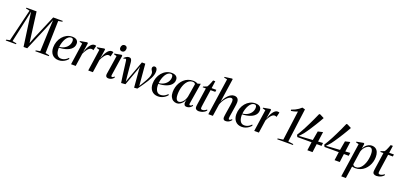

<svg xmlns="http://www.w3.org/2000/svg" viewBox="-8 -2165 7860 3766"><g transform="rotate(20 3922.0 -282.0)"><path d="M-38 0 -35.5 -18 38.5 -34 201 -708.5 120.5 -725.5 123.5 -743H336L401.5 -237.5L419 -111.5L468.5 -239.5L682.5 -743H882.5L880 -725L798.5 -711L780.5 -35L863 -18L861 0H579.5L582 -18.5L671 -34L689 -503.5L699 -692.5L631 -521L410.5 0H334L262 -512.5L236 -701L198 -519.5L92 -34L178.5 -18L176.5 0Z M1258 -85Q1241.5 -63 1213.2 -41Q1185 -19 1147.2 -4.5Q1109.5 10 1066 10Q1021 10 986.8 -5Q952.5 -20 929.5 -46.8Q906.5 -73.5 894.8 -109.5Q883 -145.5 883 -188Q883 -253.5 904 -312.8Q925 -372 963.2 -417.8Q1001.5 -463.5 1053.2 -490Q1105 -516.5 1167 -516.5Q1209 -516.5 1236.8 -504Q1264.5 -491.5 1278.2 -469Q1292 -446.5 1292 -416.5Q1292 -377.5 1275.5 -346.8Q1259 -316 1230 -293.2Q1201 -270.5 1162.8 -255.5Q1124.5 -240.5 1080.5 -232.5Q1036.5 -224.5 990 -223.5Q988 -187.5 992.8 -153.8Q997.5 -120 1010.5 -93.2Q1023.5 -66.5 1045.8 -50.8Q1068 -35 1101 -35Q1130.5 -35 1156.2 -43.5Q1182 -52 1204.8 -68Q1227.5 -84 1247 -105ZM1152.5 -493Q1122 -493 1095 -472.8Q1068 -452.5 1046.5 -417Q1025 -381.5 1010.5 -336Q996 -290.5 991 -240Q1031 -244 1063.5 -256.5Q1096 -269 1121.2 -288.2Q1146.5 -307.5 1163.5 -331Q1180.5 -354.5 1189.2 -381.2Q1198 -408 1198 -435.5Q1198 -463.5 1187.2 -478.2Q1176.5 -493 1152.5 -493Z M1325.5 0 1391.5 -455.5 1331 -473 1333 -487 1478 -513.5 1495 -501 1483 -418 1464.5 -301.5Q1477 -340.5 1493.8 -378Q1510.5 -415.5 1531.2 -446.2Q1552 -477 1575.8 -495.5Q1599.5 -514 1625.5 -514Q1642 -514 1651.8 -511.8Q1661.5 -509.5 1666.5 -507L1642.5 -407Q1639 -411.5 1626.5 -415.8Q1614 -420 1601.5 -420Q1578 -420 1556.8 -404.5Q1535.5 -389 1517.2 -364.8Q1499 -340.5 1484.8 -314.8Q1470.5 -289 1462 -269L1422.5 0Z M1684 0 1750 -455.5 1689.5 -473 1691.5 -487 1836.5 -513.5 1853.5 -501 1841.5 -418 1823 -301.5Q1835.5 -340.5 1852.2 -378Q1869 -415.5 1889.8 -446.2Q1910.5 -477 1934.2 -495.5Q1958 -514 1984 -514Q2000.5 -514 2010.2 -511.8Q2020 -509.5 2025 -507L2001 -407Q1997.5 -411.5 1985 -415.8Q1972.5 -420 1960 -420Q1936.5 -420 1915.2 -404.5Q1894 -389 1875.8 -364.8Q1857.5 -340.5 1843.2 -314.8Q1829 -289 1820.5 -269L1781 0Z M2105.5 11Q2088 11 2073.8 4Q2059.5 -3 2052.5 -19Q2045.5 -35 2049 -62.5Q2050.5 -71 2055 -100Q2059.5 -129 2066.2 -171.8Q2073 -214.5 2080.5 -263.8Q2088 -313 2095.8 -362.8Q2103.5 -412.5 2109 -455.5L2048.5 -473L2050.5 -487L2195 -513.5L2212.5 -500.5L2147.5 -72Q2144.5 -53 2151.2 -46.2Q2158 -39.5 2166.5 -39.5Q2177 -39.5 2186.8 -45Q2196.5 -50.5 2211.5 -67L2221 -48.5Q2210 -32.5 2193.2 -19Q2176.5 -5.5 2154.5 2.8Q2132.5 11 2105.5 11ZM2174.5 -577.5Q2149 -577.5 2135 -594Q2121 -610.5 2121 -632.5Q2121 -668 2139.2 -689.8Q2157.5 -711.5 2188 -711.5Q2216 -711.5 2229.8 -694.5Q2243.5 -677.5 2243.5 -655.5Q2243.5 -621 2225 -599.2Q2206.5 -577.5 2174.5 -577.5Z M2374 10 2351.5 -146.5 2315 -429Q2312.5 -451 2307 -459Q2301.5 -467 2291.5 -467Q2282.5 -467 2274.2 -462.5Q2266 -458 2258 -451L2249.5 -467.5Q2260 -480 2275.8 -491.5Q2291.5 -503 2310.5 -511Q2329.5 -519 2348.5 -519Q2382 -519 2395.8 -498Q2409.5 -477 2413 -440.5L2438.5 -169.5L2451.5 -47.5L2490 -157.5L2619 -508.5H2690L2720 -161.5L2729 -56.5L2775.5 -133Q2807 -184.5 2826.5 -221.2Q2846 -258 2856.8 -284.8Q2867.5 -311.5 2871.5 -330.8Q2875.5 -350 2875.5 -366Q2875.5 -390.5 2866.5 -407Q2857.5 -423.5 2848.5 -438.5Q2839.5 -453.5 2839.5 -472.5Q2839.5 -494 2853.2 -506.8Q2867 -519.5 2884.5 -519.5Q2905.5 -519.5 2918 -508Q2930.5 -496.5 2936 -477.2Q2941.5 -458 2941.5 -435Q2941.5 -401.5 2932 -366.5Q2922.5 -331.5 2904 -292.8Q2885.5 -254 2857.5 -209.2Q2829.5 -164.5 2793 -111.8Q2756.5 -59 2711 4L2645 9.5L2614 -356L2612.5 -420.5L2593 -355.5L2462.5 3.5Z M3333.5 -85Q3317 -63 3288.8 -41Q3260.5 -19 3222.8 -4.5Q3185 10 3141.5 10Q3096.5 10 3062.2 -5Q3028 -20 3005 -46.8Q2982 -73.5 2970.2 -109.5Q2958.5 -145.5 2958.5 -188Q2958.5 -253.5 2979.5 -312.8Q3000.5 -372 3038.8 -417.8Q3077 -463.5 3128.8 -490Q3180.5 -516.5 3242.5 -516.5Q3284.5 -516.5 3312.2 -504Q3340 -491.5 3353.8 -469Q3367.5 -446.5 3367.5 -416.5Q3367.5 -377.5 3351 -346.8Q3334.5 -316 3305.5 -293.2Q3276.5 -270.5 3238.2 -255.5Q3200 -240.5 3156 -232.5Q3112 -224.5 3065.5 -223.5Q3063.5 -187.5 3068.2 -153.8Q3073 -120 3086 -93.2Q3099 -66.5 3121.2 -50.8Q3143.5 -35 3176.5 -35Q3206 -35 3231.8 -43.5Q3257.5 -52 3280.2 -68Q3303 -84 3322.5 -105ZM3228 -493Q3197.5 -493 3170.5 -472.8Q3143.5 -452.5 3122 -417Q3100.5 -381.5 3086 -336Q3071.5 -290.5 3066.5 -240Q3106.5 -244 3139 -256.5Q3171.5 -269 3196.8 -288.2Q3222 -307.5 3239 -331Q3256 -354.5 3264.8 -381.2Q3273.5 -408 3273.5 -435.5Q3273.5 -463.5 3262.8 -478.2Q3252 -493 3228 -493Z M3777 -77Q3774 -55.5 3779.2 -47.2Q3784.5 -39 3796 -39Q3805.5 -39 3818.8 -46.2Q3832 -53.5 3844 -69L3854 -51Q3845.5 -38.5 3829.5 -24Q3813.5 -9.5 3791 0.8Q3768.5 11 3740.5 11Q3706 11 3691.5 -10.5Q3677 -32 3682 -66.5L3691.5 -122.5Q3679 -87 3654.5 -56.8Q3630 -26.5 3598.2 -7.8Q3566.5 11 3533 11Q3491.5 11 3457.8 -9.8Q3424 -30.5 3404.5 -71Q3385 -111.5 3385 -171Q3385 -223 3398 -273Q3411 -323 3436.5 -366.5Q3462 -410 3499 -443.8Q3536 -477.5 3583.8 -496.5Q3631.5 -515.5 3689 -515.5Q3718.5 -515.5 3742.8 -509Q3767 -502.5 3787.5 -491L3847.5 -510ZM3743 -462Q3738 -475.5 3724 -484.5Q3710 -493.5 3687 -493.5Q3647 -493.5 3615.5 -473.5Q3584 -453.5 3560.5 -419.5Q3537 -385.5 3521.5 -342.8Q3506 -300 3498.5 -253.8Q3491 -207.5 3491 -164Q3491 -115.5 3499.8 -86.2Q3508.5 -57 3524 -44Q3539.5 -31 3559.5 -31Q3580 -31 3601.2 -42.2Q3622.5 -53.5 3641.8 -74.8Q3661 -96 3675.8 -125.5Q3690.5 -155 3698.5 -190.5Z M4029 -175.5Q4025 -146.5 4022.2 -126.8Q4019.5 -107 4018 -93.2Q4016.5 -79.5 4016.5 -68Q4016.5 -52 4025.8 -45.5Q4035 -39 4049 -39Q4071 -39 4094.5 -49.5Q4118 -60 4138.5 -79L4147 -59Q4126 -33.5 4098.2 -18.2Q4070.5 -3 4043 3.8Q4015.5 10.5 3995.5 10.5Q3958.5 10.5 3936.8 -6.2Q3915 -23 3916.5 -59Q3916.5 -67 3918 -80.5Q3919.5 -94 3922 -111.8Q3924.5 -129.5 3927.5 -150.2Q3930.5 -171 3934 -193.5L3972.5 -458.5H3906L3908.5 -474.5L3985 -504Q3995.5 -516.5 4008.8 -544.2Q4022 -572 4034 -602.8Q4046 -633.5 4053 -654H4098.5L4077 -502.5H4175.5L4169 -458.5H4070.5Z M4551 11Q4536.5 11 4524.5 5.2Q4512.5 -0.5 4505.2 -13Q4498 -25.5 4498 -46.5Q4498 -56 4500.2 -75.5Q4502.5 -95 4506.2 -120.5Q4510 -146 4514.5 -174.2Q4519 -202.5 4523.5 -230Q4527.5 -256 4531.5 -281.2Q4535.5 -306.5 4538.8 -328.8Q4542 -351 4543.5 -369Q4545 -387 4545 -398.5Q4545 -417.5 4540.8 -429.8Q4536.5 -442 4526.8 -448Q4517 -454 4501.5 -454Q4480 -454 4454.2 -437.2Q4428.5 -420.5 4403 -391.5Q4377.5 -362.5 4356.2 -325.8Q4335 -289 4323 -249L4285.5 0H4190.5L4303 -767.5L4235.5 -782L4238 -796L4393 -817L4405 -807L4332.5 -311Q4350 -352.5 4373 -389.2Q4396 -426 4424 -454.5Q4452 -483 4483.2 -499.2Q4514.5 -515.5 4548.5 -515.5Q4580 -515.5 4601.2 -502.8Q4622.5 -490 4633 -467Q4643.5 -444 4643.5 -412.5Q4643.5 -393 4640 -364.2Q4636.5 -335.5 4631.2 -301.5Q4626 -267.5 4620.5 -232Q4616.5 -207.5 4612.5 -182.5Q4608.5 -157.5 4605 -135Q4601.5 -112.5 4599.2 -95Q4597 -77.5 4597 -68Q4597 -52.5 4601.5 -46Q4606 -39.5 4615.5 -39.5Q4625 -39.5 4637 -46.2Q4649 -53 4663.5 -69.5L4673 -51.5Q4661.5 -36 4644.2 -21.8Q4627 -7.5 4604 1.8Q4581 11 4551 11Z M5081.5 -85Q5065 -63 5036.8 -41Q5008.5 -19 4970.8 -4.5Q4933 10 4889.5 10Q4844.5 10 4810.2 -5Q4776 -20 4753 -46.8Q4730 -73.5 4718.2 -109.5Q4706.5 -145.5 4706.5 -188Q4706.5 -253.5 4727.5 -312.8Q4748.5 -372 4786.8 -417.8Q4825 -463.5 4876.8 -490Q4928.5 -516.5 4990.5 -516.5Q5032.5 -516.5 5060.2 -504Q5088 -491.5 5101.8 -469Q5115.5 -446.5 5115.5 -416.5Q5115.5 -377.5 5099 -346.8Q5082.5 -316 5053.5 -293.2Q5024.5 -270.5 4986.2 -255.5Q4948 -240.5 4904 -232.5Q4860 -224.5 4813.5 -223.5Q4811.5 -187.5 4816.2 -153.8Q4821 -120 4834 -93.2Q4847 -66.5 4869.2 -50.8Q4891.5 -35 4924.5 -35Q4954 -35 4979.8 -43.5Q5005.5 -52 5028.2 -68Q5051 -84 5070.5 -105ZM4976 -493Q4945.5 -493 4918.5 -472.8Q4891.5 -452.5 4870 -417Q4848.5 -381.5 4834 -336Q4819.5 -290.5 4814.5 -240Q4854.5 -244 4887 -256.5Q4919.5 -269 4944.8 -288.2Q4970 -307.5 4987 -331Q5004 -354.5 5012.8 -381.2Q5021.5 -408 5021.5 -435.5Q5021.5 -463.5 5010.8 -478.2Q5000 -493 4976 -493Z M5149 0 5215 -455.5 5154.5 -473 5156.5 -487 5301.5 -513.5 5318.5 -501 5306.5 -418 5288 -301.5Q5300.5 -340.5 5317.2 -378Q5334 -415.5 5354.8 -446.2Q5375.5 -477 5399.2 -495.5Q5423 -514 5449 -514Q5465.5 -514 5475.2 -511.8Q5485 -509.5 5490 -507L5466 -407Q5462.5 -411.5 5450 -415.8Q5437.5 -420 5425 -420Q5401.5 -420 5380.2 -404.5Q5359 -389 5340.8 -364.8Q5322.5 -340.5 5308.2 -314.8Q5294 -289 5285.5 -269L5246 0Z M5631.5 -18.5 5743.5 -34 5824.5 -649.5Q5808.5 -643 5786.8 -636.2Q5765 -629.5 5740.2 -623.8Q5715.5 -618 5689.5 -614L5685.5 -639Q5726 -652.5 5761.2 -670Q5796.5 -687.5 5826.5 -708.5Q5856.5 -729.5 5880.5 -752.5L5940 -737L5847.5 -34L5957.5 -18.5L5955.5 0H5629Z M6258 0 6282 -175.5H5984.5L5963.5 -216.5Q5988 -254.5 6013.8 -299.5Q6039.5 -344.5 6066.2 -395.2Q6093 -446 6120.5 -502.5Q6148 -559 6176.5 -620Q6205 -681 6233.5 -746.5H6257L6343 -702Q6323.5 -666 6298 -622.2Q6272.5 -578.5 6243.5 -532Q6214.5 -485.5 6185.5 -441Q6156.5 -396.5 6130 -358Q6103.5 -319.5 6083 -292.5Q6060 -266 6040.8 -245.2Q6021.5 -224.5 6002.5 -206L6290 -225.5L6323.5 -416L6426 -439.5L6397.5 -232L6498.5 -239L6490 -175.5H6389L6366 0Z M6826 0 6850 -175.5H6552.5L6531.5 -216.5Q6556 -254.5 6581.8 -299.5Q6607.5 -344.5 6634.2 -395.2Q6661 -446 6688.5 -502.5Q6716 -559 6744.5 -620Q6773 -681 6801.5 -746.5H6825L6911 -702Q6891.5 -666 6866 -622.2Q6840.5 -578.5 6811.5 -532Q6782.5 -485.5 6753.5 -441Q6724.5 -396.5 6698 -358Q6671.5 -319.5 6651 -292.5Q6628 -266 6608.8 -245.2Q6589.5 -224.5 6570.5 -206L6858 -225.5L6891.5 -416L6994 -439.5L6965.5 -232L7066.5 -239L7058 -175.5H6957L6934 0Z M7057.5 253.5 7162 -455.5 7101 -473 7103.5 -487 7247.5 -513.5 7264.5 -500.5 7249 -392.5Q7266 -430.5 7292.5 -458.8Q7319 -487 7351.2 -502.5Q7383.5 -518 7417 -518Q7466 -518 7499 -496Q7532 -474 7548.8 -432.2Q7565.5 -390.5 7565.5 -332.5Q7565.5 -282.5 7552.2 -233Q7539 -183.5 7513.2 -139.8Q7487.5 -96 7450.2 -62.2Q7413 -28.5 7365 -9.2Q7317 10 7258.5 10Q7241 10 7224 7.5Q7207 5 7191.5 0.5L7154 253.5ZM7199 -49Q7205.5 -33.5 7220.8 -23Q7236 -12.5 7261.5 -12.5Q7300.5 -12.5 7332 -33Q7363.5 -53.5 7387.2 -88.2Q7411 -123 7427 -166.2Q7443 -209.5 7451 -256Q7459 -302.5 7459 -346Q7459 -388.5 7451.5 -417.8Q7444 -447 7428.2 -462.5Q7412.5 -478 7387.5 -478Q7360.5 -478 7330 -457.8Q7299.5 -437.5 7275 -403.8Q7250.5 -370 7240 -328Z M7735.5 -175.5Q7731.5 -146.5 7728.8 -126.8Q7726 -107 7724.5 -93.2Q7723 -79.5 7723 -68Q7723 -52 7732.2 -45.5Q7741.5 -39 7755.5 -39Q7777.5 -39 7801 -49.5Q7824.5 -60 7845 -79L7853.5 -59Q7832.5 -33.5 7804.8 -18.2Q7777 -3 7749.5 3.8Q7722 10.5 7702 10.5Q7665 10.5 7643.2 -6.2Q7621.5 -23 7623 -59Q7623 -67 7624.5 -80.5Q7626 -94 7628.5 -111.8Q7631 -129.5 7634 -150.2Q7637 -171 7640.5 -193.5L7679 -458.5H7612.5L7615 -474.5L7691.5 -504Q7702 -516.5 7715.2 -544.2Q7728.5 -572 7740.5 -602.8Q7752.5 -633.5 7759.5 -654H7805L7783.5 -502.5H7882L7875.5 -458.5H7777Z"/></g></svg>

Font: Merriweather 144pt
Style: Italic
Weight: 400
Italic angle: -7.8°
Version: Version 2.101